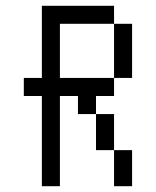

<svg xmlns="http://www.w3.org/2000/svg" viewBox="-20 -645 540 665"><path d="M125 -312.5V0H187.5V-312.5H250V-250H312.5Q312.5 -250 312.5 -125H375Q375 -125 375 0H437.5Q437.5 0 437.5 -125H375Q375 -125 375 -250H312.5V-312.5H375V-375H187.5V-562.5H375V-375H437.5V-562.5H375V-625H125Q125 -625 125 -375H62.5V-312.5Z"/></svg>

Font: CalcUnifontExMono
Style: Regular
Weight: 500
Version: Version 15.0.06